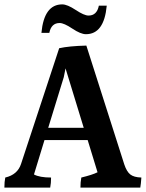

<svg xmlns="http://www.w3.org/2000/svg" viewBox="-21 -950 665 876"><path d="M371 -794Q347 -794 309 -819.5Q271 -845 251 -845Q213 -845 204 -800H168Q180 -930 263 -930Q286 -930 324.5 -904.5Q363 -879 383 -879Q421 -879 430 -924H466Q454 -794 371 -794ZM199 -367H361L278 -638L270 -598ZM346 -94Q346 -119 350 -140Q400 -152 424 -164L379 -311H182L134 -154Q160 -140 212 -140Q212 -114 208 -94H-1Q-1 -120 3 -140Q59 -153 75 -202L249 -730Q294 -740 373 -742L546 -200Q557 -167 573.5 -154Q590 -141 624 -140Q622 -110 619 -94Z"/></svg>

Font: Halant Semibold
Style: Regular
Weight: 600
Version: Version 1.100;PS 1.0;hotconv 1.0.78;makeotf.lib2.5.61930; tt